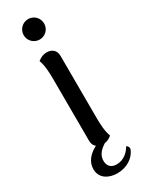

<svg xmlns="http://www.w3.org/2000/svg" viewBox="-231 -746 724 952"><g transform="rotate(-30 131.5 -270.0)"><path d="M129 -595C161 -595 187 -621 187 -653C187 -686 161 -712 129 -712C96 -712 70 -686 70 -653C70 -621 96 -595 129 -595ZM235 77C220 103 192 132 150 132C114 132 101 109 101 84C101 53 119 31 151 11C171 8 185 -2 192 -9C180 -41 178 -81 178 -120L177 -474C177 -505 156 -523 126 -523C100 -523 83 -510 74 -503C86 -471 88 -430 88 -391L89 -38C89 -21 95 -8 106 0C66 21 37 52 37 95C37 152 89 172 130 172C187 172 229 142 245 104C250 91 244 83 235 77Z"/></g></svg>

Font: Arima Koshi Medium
Style: Regular
Weight: 500
Designer: Joana Correia and Natanael Gama
Foundry: NDISCOVER
Version: Version 1.019;PS 001.019;hotconv 1.0.88;makeotf.lib2.5.64775